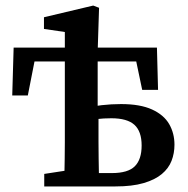

<svg xmlns="http://www.w3.org/2000/svg" viewBox="-20 -670 675 690"><path d="M24 -327 29 -499H544L548 -347H491L460 -495L511 -449H61L113 -495L80 -327ZM139 0V-45L250 -62H271V0ZM210 0Q211 -17 211.5 -43Q212 -69 212.5 -99Q213 -129 213 -158.5Q213 -188 213 -212V-555L138 -566V-608L315 -650L336 -642L331 -485V-272L334 -265V-214Q334 -190 334 -160Q334 -130 334.5 -100Q335 -70 335.5 -43.5Q336 -17 336 0ZM282 0V-48H382Q440 -48 464.5 -72.5Q489 -97 489 -147Q489 -198 463 -221.5Q437 -245 380 -245Q353 -245 327 -242Q301 -239 277 -234V-280Q310 -288 345 -292Q380 -296 415 -296Q484 -296 526.5 -276.5Q569 -257 588 -224Q607 -191 607 -150Q607 -119 596.5 -92Q586 -65 561.5 -44.5Q537 -24 496 -12Q455 0 395 0Z"/></svg>

Font: Source Serif 4 18pt SemiBold
Style: Regular
Weight: 600
Designer: Frank Grießhammer
Foundry: Adobe Systems Incorporated
Version: Version 4.004;hotconv 1.0.116;makeotfexe 2.5.65601